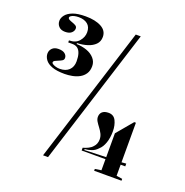

<svg xmlns="http://www.w3.org/2000/svg" viewBox="-131 -842 940 976"><g transform="rotate(20 338.5 -354.0)"><path d="M167 -411Q124 -411 98.5 -420.5Q73 -430 61.5 -446Q50 -462 50 -479Q50 -496 62 -508Q74 -520 96 -520Q119 -520 130.5 -510.5Q142 -501 142 -488Q142 -478 134 -473Q126 -468 115.5 -464Q105 -460 97.5 -456Q90 -452 90 -445Q90 -441 96.5 -437Q103 -433 113 -430Q123 -427 135 -427Q167 -427 185 -444.5Q203 -462 203 -492Q203 -517 197.5 -534Q192 -551 181 -559.5Q170 -568 152 -568H130V-579Q166 -579 184.5 -601Q203 -623 203 -649Q203 -678 185 -692.5Q167 -707 137 -707Q124 -707 113.5 -704.5Q103 -702 96.5 -697.5Q90 -693 90 -689Q90 -682 97.5 -678Q105 -674 115.5 -670.5Q126 -667 134 -662Q142 -657 142 -647Q142 -634 130.5 -623.5Q119 -613 96 -613Q74 -613 62 -625.5Q50 -638 50 -656Q50 -672 62 -687.5Q74 -703 99.5 -713Q125 -723 169 -723Q221 -723 253.5 -705.5Q286 -688 286 -654Q286 -629 270 -613Q254 -597 228.5 -589Q203 -581 173 -580V-575Q203 -574 228.5 -565Q254 -556 270 -538Q286 -520 286 -496Q286 -471 275 -454.5Q264 -438 246.5 -428.5Q229 -419 208 -415Q187 -411 167 -411ZM382 -75V-90Q397 -94 411 -101Q425 -108 434 -119Q441 -126 445 -136.5Q449 -147 449 -159Q449 -175 442 -189Q435 -203 425 -216Q415 -229 408 -240.5Q401 -252 401 -264Q401 -282 412.5 -292Q424 -302 446 -302Q474 -302 486 -277.5Q498 -253 498 -221Q498 -185 488.5 -158Q479 -131 463 -117Q449 -101 430 -94.5Q411 -88 394 -87V-82L511 -86V-215L584 -302H593V-88L618 -90V-75H593V-15L625 -10V0H477V-10L511 -15V-75ZM206 15 439 -723H466L233 15Z"/></g></svg>

Font: Kalnia Thin SemiBold
Style: Regular
Weight: 600
Version: Version 1.105